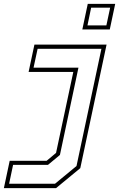

<svg xmlns="http://www.w3.org/2000/svg" viewBox="-146 -770 614 990"><path d="M278.5 -618 306.5 -750H448L420 -618ZM305 -639H402.5L422 -730.5H324ZM-126 200 -96 59H94.5L143 18.5L232 -399H1.5L31.5 -540H403.5L268 97L143 200ZM-99 177.5H137.5L248.5 86L377 -518.5H48L27 -421H258.5L163 29L101.5 80H-78.5Z"/></svg>

Font: Tourney Expanded ExtraLight
Style: Italic
Weight: 200
Width: 7
Italic angle: -12°
Designer: Tyler Finck
Foundry: Etcetera Type Co
Version: Version 1.010; ttfautohint (v1.8.3)